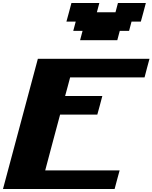

<svg xmlns="http://www.w3.org/2000/svg" viewBox="-20 -1270 1024 1290"><path d="M0 0H750Q755.4 -21 766.6 -62.5Q777.8 -104 783.7 -125H283.7Q300.3 -187.5 333.5 -312.5Q366.7 -437.5 383.8 -500H633.8Q639.6 -520.5 650.9 -562.3Q662.1 -604 667.5 -625H417.5Q423.3 -646 434.6 -687.7Q445.8 -729.5 451.2 -750H951.2Q956.5 -770.5 967.5 -812.5Q978.5 -854.5 984.4 -875H234.4Q195.3 -729 117.2 -437.5Q39.1 -146 0 0ZM518.1 -1000H768.1L784.7 -1062.5H847.2L863.8 -1125H926.3Q932.1 -1146 943.4 -1187.5Q954.6 -1229 960 -1250H772.5L755.9 -1187.5H630.9L647.5 -1250H460Q454.6 -1229 443.4 -1187.5Q432.1 -1146 426.3 -1125H488.8L472.2 -1062.5H534.7Z"/></svg>

Font: Faithful 32x
Style: BoldOblique
Weight: 400
Foundry: Faithful Resource Pack
Version: Version 1.0; January 27, 2023